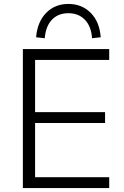

<svg xmlns="http://www.w3.org/2000/svg" viewBox="-20 -954 630 974"><path d="M96 0V-705H534V-650H158V-385H513V-330H158V-55H534V0ZM207 -760 163 -765Q170 -844 214.5 -889Q259 -934 327 -934Q395 -934 440 -889Q485 -844 491 -765L447 -760Q443 -820 411 -853.5Q379 -887 327 -887Q275 -887 243.5 -854Q212 -821 207 -760Z"/></svg>

Font: Nunito Sans 11pt Light
Style: Regular
Weight: 300
Version: Version 3.101;gftools[0.9.27]